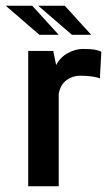

<svg xmlns="http://www.w3.org/2000/svg" viewBox="-58 -647 379 667"><path d="M40 0V-470H127L137 -421Q152 -449 178.5 -463Q205 -477 230 -477Q257 -477 271 -474.5Q285 -472 294 -467L289 -375Q278 -379 260.5 -381.5Q243 -384 221 -384Q194 -384 173 -368.5Q152 -353 146 -321V0ZM79 -526 -38 -627H54L146 -526ZM192 -526 75 -627H167L259 -526Z"/></svg>

Font: Smooch Sans
Style: Bold
Weight: 700
Designer: Robert E. Leuschke
Foundry: Robert E. Leuschke
Version: Version 1.010